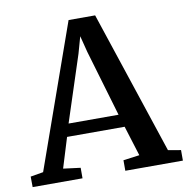

<svg xmlns="http://www.w3.org/2000/svg" viewBox="-95 -828 887 908"><g transform="rotate(-10 349.0 -374.0)"><path d="M50 -61 293.5 -748.5H421L649.5 -61L710.5 -50.5V0H434V-50.5L512 -61L467 -205.5H190.5L146 -61L228.5 -50.5V0H-11L-11.5 -50.5ZM448.5 -266.5 354.5 -585 334.5 -663.5 312 -583.5 208.5 -266.5Z"/></g></svg>

Font: Merriweather 28pt SemiBold
Style: Regular
Weight: 600
Version: Version 2.100